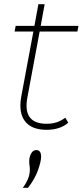

<svg xmlns="http://www.w3.org/2000/svg" viewBox="-20 -615 396 920"><path d="M203 7Q131 7 99.5 -34.5Q68 -76 82 -153L140 -464H50L55 -491H145L164 -595H194L175 -491H356L351 -464H170L111 -147Q88 -22 203 -22Q229 -22 250 -28.5Q271 -35 293 -51L307 -27Q268 7 203 7ZM89 285Q105 264 114 242.5Q123 221 123 198Q123 188 121.5 178.5Q120 169 120 159Q120 136 129.5 120Q139 104 154 104Q177 104 177 136Q177 158 162 200.5Q147 243 114 285Z"/></svg>

Font: Livvic Thin
Style: Italic
Weight: 250
Italic angle: -10°
Designer: Jacques Le Bailly, Baron von Fonthausen
Version: Version 1.001; ttfautohint (v1.8.2)